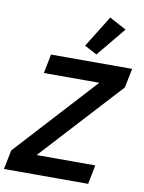

<svg xmlns="http://www.w3.org/2000/svg" viewBox="-114 -1038 834 1109"><g transform="rotate(10 302.5 -484.0)"><path d="M482 0H-12L11 -113L444 -586H119L141 -698H617L594 -585L160 -112H504ZM399 -744 326 -783 441 -968 540 -915Z"/></g></svg>

Font: IBM Plex Sans SmBld
Style: Italic
Weight: 600
Italic angle: -11°
Designer: Mike Abbink, Paul van der Laan, Pieter van Rosmalen
Foundry: Bold Monday
Version: Version 3.005